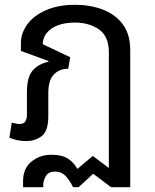

<svg xmlns="http://www.w3.org/2000/svg" viewBox="-20 -578 643 799"><path d="M76 201V176Q76 123 111 94.5Q146 66 193 66Q239 66 264 83Q289 100 302 125L366 71L433 121V-360Q433 -427 392 -455.5Q351 -484 292 -484Q230 -484 194 -458.5Q158 -433 158 -394L272 -340L264 -292Q227 -292 204 -268Q181 -244 181 -191V-94Q181 -33 154 -12Q127 9 88 9Q51 9 19 -5L29 -68Q36 -66 45 -64Q54 -62 62 -62Q92 -62 92 -101V-194Q92 -256 115 -283.5Q138 -311 181 -321L182 -324L67 -366V-399Q67 -440 93.5 -476.5Q120 -513 171 -535.5Q222 -558 293 -558Q355 -558 407 -538.5Q459 -519 490.5 -477.5Q522 -436 522 -369V201H442L368 145L307 201H284Q271 174 253.5 155Q236 136 209 136Q182 136 171 154.5Q160 173 160 192V201Z"/></svg>

Font: Go Noto Current
Style: Regular
Weight: 400
Designer: Monotype Design Team
Foundry: Monotype Imaging Inc.
Version: Version 2.007; ttfautohint (v1.8) -l 8 -r 50 -G 200 -x 14 -D